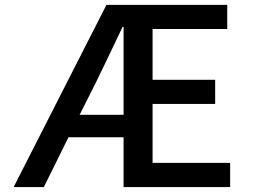

<svg xmlns="http://www.w3.org/2000/svg" viewBox="-20 -756 1040 776"><path d="M301.8 -292H479.5V-647.5H475.6Q454.1 -601.6 412.1 -514.6Q370.1 -427.7 364.3 -416ZM596.7 -97.7H910.2V0H479.5V-201.2H256.8L157.2 0H35.2L410.2 -736.3H898.4V-638.7H596.7V-433.6H849.6V-335.9H596.7Z"/></svg>

Font: Gen Shin Gothic Monospace Medium
Style: Regular
Weight: 500
Designer: [Source Han Sans]
Ryoko NISHIZUKA  (kana & ideographs); Paul D. Hunt (Latin, Greek & Cyrillic); Wenlong ZHANG  (bopomofo
Version: Version 1.002.20150607